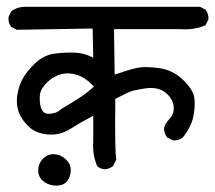

<svg xmlns="http://www.w3.org/2000/svg" viewBox="-20 -578 648 578"><path d="M295.9 -68.4Q282.2 -69.3 272.5 -78.1Q257.8 -112.3 260.7 -153.3V-229.5Q224.6 -210.9 192.4 -190.4Q160.2 -169.9 123.5 -173.3Q86.9 -176.8 65.9 -197.3Q44.9 -217.8 36.6 -240.2Q28.3 -262.7 31.7 -289.1Q35.2 -315.4 46.9 -338.4Q58.6 -361.3 85.4 -387.2Q112.3 -413.1 147 -417Q181.6 -420.9 208 -419.4Q234.4 -418 260.7 -404.3L258.8 -492.2L30.3 -488.3L13.7 -497.1Q3.9 -508.8 5.9 -527.3L13.7 -543.9Q32.2 -557.6 56.6 -557.6H582L598.6 -548.8Q608.4 -537.1 607.4 -519.5L598.6 -502Q565.4 -487.3 523.4 -490.2H323.2L325.2 -353.5Q368.2 -368.2 392.1 -373.5Q416 -378.9 458.5 -373Q501 -367.2 531.2 -337.4Q561.5 -307.6 564.9 -284.7Q568.4 -261.7 562.5 -229.5Q556.6 -197.3 530.3 -164.1Q518.6 -154.3 501 -155.3L483.4 -164.1Q474.6 -175.8 473.6 -190.4Q474.6 -203.1 490.7 -220.7Q506.8 -238.3 502 -262.2Q497.1 -286.1 474.6 -301.8Q452.1 -317.4 415 -311.5Q377.9 -305.7 366.2 -299.8Q354.5 -293.9 327.1 -280.3Q325.2 -122.1 330.1 -97.7L320.3 -78.1Q308.6 -69.3 295.9 -68.4ZM143.6 -19.5Q122.1 -21.5 107.9 -34.7Q93.8 -47.9 95.2 -68.4Q96.7 -88.9 111.8 -102.5Q127 -116.2 147.9 -113.3Q168.9 -110.4 184.1 -91.8Q199.2 -73.2 189 -44.9Q178.7 -16.6 143.6 -19.5ZM163.1 -249Q189.5 -264.6 214.4 -280.3Q239.3 -295.9 262.7 -317.4Q237.3 -344.7 211.9 -352.5Q186.5 -360.4 165.5 -355Q144.5 -349.6 128.4 -335.9Q112.3 -322.3 104.5 -307.1Q96.7 -292 101.1 -263.2Q105.5 -234.4 127.9 -235.4Q150.4 -236.3 163.1 -249Z"/></svg>

Font: NaikaiFont
Style: Regular
Weight: 400
Version: Version 1.67